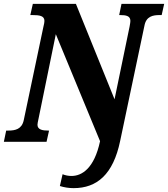

<svg xmlns="http://www.w3.org/2000/svg" viewBox="-42 -734 870 994"><path d="M339 240C460 240 544 169 580 -4L706 -602C715 -649 749 -656 784 -656H795L808 -714H587L575 -656H579C610 -656 633 -652 633 -626C633 -620 632 -614 629 -597L551 -220L351 -714H128L115 -656H126C163 -656 188 -652 188 -626C188 -620 187 -612 182 -592L81 -112C71 -65 37 -58 1 -58H-10L-22 0H199L212 -58H207C180 -58 152 -62 152 -88C152 -94 154 -103 158 -122L247 -557L476 -3C446 138 382 177 328 177C313 177 296 174 282 168L268 229C289 236 315 240 339 240Z"/></svg>

Font: Noto Serif Condensed Black
Style: Italic
Weight: 900
Width: 3
Italic angle: -12°
Designer: Monotype Design Team
Foundry: Monotype Imaging Inc.
Version: Version 2.013